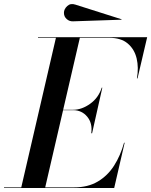

<svg xmlns="http://www.w3.org/2000/svg" viewBox="-66 -935 752 955"><path d="M299 -829Q280.2 -827.5 266.1 -839.9Q252 -852.2 252 -871Q252 -889.8 268.5 -905Q285 -920.2 309 -912L539 -839L538 -837ZM298 -387H247.8L158.8 -3H303Q371.5 -3 420.5 -32.1Q469.5 -61.1 501.5 -111.3Q533.5 -161.5 551 -225H554L502 0H-46V-3H39.8L212.2 -747H123V-750H666L618 -545H615Q624.5 -598.5 613.6 -644.6Q602.6 -690.6 569.1 -718.8Q535.5 -747 477 -747H331.2L248.2 -389H298Q340.8 -389 382.5 -418.9Q424.2 -448.8 440 -499H443L392 -272H388Q394.8 -322.2 367.8 -354.6Q340.8 -387 298 -387Z"/></svg>

Font: Bodoni* 72 Medium
Style: Italic
Weight: 500
Italic angle: -13°
Version: Version 1.002; ttfautohint (v0.97) -l 8 -r 50 -G 200 -x 14 -